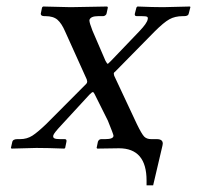

<svg xmlns="http://www.w3.org/2000/svg" viewBox="-20 -451 599 584"><path d="M341.8 0 275.9 1 273.9 -1 277.8 -20Q280.8 -27.8 288.1 -27.8H299.8Q325.2 -27.8 325.2 -38.1Q325.2 -42 308.1 -84L268.1 -164.1Q265.1 -170.9 262.2 -170.9Q259.8 -170.9 252 -163.1L167 -70.8Q143.6 -45.9 142.1 -39.1Q140.6 -32.7 145.3 -30.3Q149.9 -27.8 163.1 -27.8H176.8Q183.6 -27.8 182.1 -20L178.2 -1L175.8 1Q125 -1 90.8 -1L15.1 1L13.2 -1L17.1 -18.1Q18.6 -27.8 32.2 -27.8H41Q62 -27.8 78.4 -38.3Q94.7 -48.8 121.1 -74.2L242.2 -195.8Q245.1 -198.7 245.1 -202.1Q245.6 -203.1 244.1 -208V-209L178.2 -355Q167.5 -379.9 154.8 -390.9Q142.1 -401.9 118.2 -401.9H115.2Q104 -401.9 104 -409.2L107.9 -428.2L110.8 -431.2L194.8 -429.2L306.2 -431.2L308.1 -428.2L304.2 -410.2Q303.7 -406.7 300.3 -404.3Q296.9 -401.9 293.9 -401.9H278.8Q255.4 -401.9 252 -390.1V-388.2Q252 -381.8 261.2 -357.9L300.8 -266.1Q305.7 -256.8 308.1 -256.8Q308.6 -256.8 316.9 -265.1L404.8 -356.9Q427.2 -380.4 429.2 -392.1Q430.7 -397.9 427.5 -399.9Q424.3 -401.9 411.1 -401.9H396Q388.7 -401.9 390.1 -409.2L395 -428.2L397.9 -431.2Q445.3 -429.2 476.1 -429.2L558.1 -431.2L559.1 -429.2L554.2 -410.2Q553.2 -401.9 540 -401.9H536.1Q512.2 -401.9 495.1 -392.3Q478 -382.8 450.2 -355L330.1 -232.9Q326.2 -230.5 326.2 -228Q325.7 -227.1 327.1 -222.2V-221.2L396 -74.2Q411.1 -43 418.7 -35.4Q426.3 -27.8 439.9 -27.8H457Q475.1 -27.8 475.1 -14.2Q475.1 -13.2 474.6 -11Q474.1 -8.8 474.1 -7.8L445.8 112.8H425.8V98.1Q425.8 0 341.8 0Z"/></svg>

Font: Common Serif
Style: Bold Italic
Weight: 700
Italic angle: -12°
Designer: Philipp H. Poll, Khaled Hosny
Foundry: Stefan Peev, Context Ltd.
Version: Version 1.026